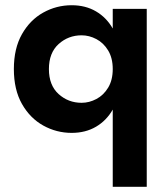

<svg xmlns="http://www.w3.org/2000/svg" viewBox="-20 -494 642 734"><path d="M33 -230Q33 -309 64 -363.5Q95 -418 145.5 -446Q196 -474 254 -474Q307 -474 347 -450.5Q387 -427 411 -385V-460H541V220H411V-75Q387 -33 347 -9.5Q307 14 254 14Q196 14 145.5 -14Q95 -42 64 -96.5Q33 -151 33 -230ZM167 -230Q167 -168 204 -134.5Q241 -101 292 -101Q321 -101 348.5 -115.5Q376 -130 393.5 -159Q411 -188 411 -230Q411 -272 393.5 -301Q376 -330 348.5 -344.5Q321 -359 292 -359Q241 -359 204 -325.5Q167 -292 167 -230Z"/></svg>

Font: Von Semi
Style: Regular
Weight: 600
Version: Version 4.000; ttfautohint (v1.8.4.7-5d5b)